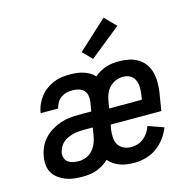

<svg xmlns="http://www.w3.org/2000/svg" viewBox="-112 -885 1023 1008"><g transform="rotate(-15 400.0 -381.0)"><path d="M497 8Q477 8 457.5 5.5Q438 3 420 -3.5Q402 -10 386.5 -20.5Q371 -31 359 -45Q345 -31 327.5 -20.5Q310 -10 292 -3.5Q274 3 255 5.5Q236 8 217 8Q194 8 170.5 5.5Q147 3 126 -5Q105 -13 87 -26Q69 -39 57.5 -57.5Q46 -76 43.5 -99.5Q41 -123 45 -147Q49 -172 60 -196.5Q71 -221 89.5 -241Q108 -261 131.5 -275Q155 -289 179.5 -297.5Q204 -306 229.5 -308.5Q255 -311 280 -311H347L356 -362Q358 -379 355 -395.5Q352 -412 341 -423.5Q330 -435 313.5 -439.5Q297 -444 280 -444Q265 -444 249 -440.5Q233 -437 219 -427.5Q205 -418 196 -403Q187 -388 184 -373V-371H88L89 -375Q92 -396 101.5 -417.5Q111 -439 125.5 -457.5Q140 -476 159 -490Q178 -504 199.5 -513Q221 -522 243.5 -525Q266 -528 287 -528Q306 -528 324.5 -526Q343 -524 360.5 -518.5Q378 -513 393.5 -504Q409 -495 421 -482Q434 -494 451 -503.5Q468 -513 485 -518.5Q502 -524 520 -526Q538 -528 555 -528Q583 -528 609.5 -522.5Q636 -517 658 -503.5Q680 -490 695 -469Q710 -448 716.5 -422.5Q723 -397 723 -369.5Q723 -342 719 -315L703 -218H428L423 -192Q420 -170 421.5 -148.5Q423 -127 433.5 -110Q444 -93 463 -84.5Q482 -76 504 -76Q522 -76 539.5 -82Q557 -88 571.5 -100Q586 -112 596.5 -128Q607 -144 612 -161L697 -131Q685 -101 665 -74Q645 -47 618 -28Q591 -9 559.5 -0.5Q528 8 497 8ZM442 -302H620L624 -328Q627 -349 626.5 -369.5Q626 -390 618 -407.5Q610 -425 593 -434.5Q576 -444 555 -444Q535 -444 515.5 -436Q496 -428 481 -412.5Q466 -397 458.5 -377.5Q451 -358 448 -338ZM217 -76Q237 -76 257.5 -84Q278 -92 292.5 -108.5Q307 -125 315 -145Q323 -165 326 -185L333 -228H280Q266 -228 251.5 -226.5Q237 -225 223 -221Q209 -217 194.5 -210.5Q180 -204 169 -193.5Q158 -183 151 -169.5Q144 -156 141 -141Q139 -126 144 -112Q149 -98 160.5 -90Q172 -82 187 -79Q202 -76 217 -76ZM428 -575 379 -625 537 -770 596 -710Z"/></g></svg>

Font: Iosevka Aile Medium
Style: Italic
Weight: 500
Italic angle: -9°
Designer: Belleve Invis
Foundry: Belleve Invis
Version: Version 31.1.0; ttfautohint (v1.8.4)